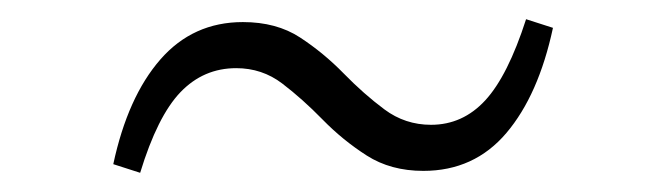

<svg xmlns="http://www.w3.org/2000/svg" viewBox="-20 -466 694 200"><path d="M126 -286 98 -295Q113 -365 147 -404Q181 -443 233 -443Q268 -443 292.5 -427Q317 -411 338 -389.5Q359 -368 380.5 -352Q402 -336 429 -336Q462 -336 485.5 -361.5Q509 -387 528 -446L556 -437Q541 -367 507.5 -327.5Q474 -288 421 -288Q387 -288 362 -304Q337 -320 316 -341.5Q295 -363 274 -379Q253 -395 226 -395Q192 -395 168 -370Q144 -345 126 -286Z"/></svg>

Font: Savate ExtraLight
Style: Regular
Weight: 200
Designer: Max Esnée
Foundry: Plomb Type
Version: Version 2.000